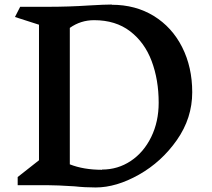

<svg xmlns="http://www.w3.org/2000/svg" viewBox="-20 -816 935 847"><path d="M828 -409Q828 -295 760.5 -198.5Q693 -102 593 -45.5Q493 11 402 11Q354 11 309 6Q231 1 191 1H58V-35L152 -109V-707L46 -741L69 -786H190Q284 -786 374 -792Q442 -796 473 -796V-795Q578 -795 658.5 -745.5Q739 -696 783.5 -608Q828 -520 828 -409ZM680 -363Q680 -464 649 -546.5Q618 -629 554 -678Q490 -727 395 -727Q336 -727 288 -693V-91Q349 -67 430 -67V-68Q500 -68 557 -106Q614 -144 647 -211.5Q680 -279 680 -363Z"/></svg>

Font: Inknut Antiqua Medium
Style: Regular
Weight: 500
Designer: Claus Eggers Sørensen
Foundry: Claus Eggers Sørensen
Version: Version 1.003; ttfautohint (v1.8.2) -l 8 -r 50 -G 200 -x 14 